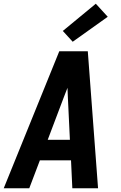

<svg xmlns="http://www.w3.org/2000/svg" viewBox="-29 -1010 649 1030"><path d="M-9 0 289 -735H442L497 0H359L352 -150H185L128 0ZM227 -260H346L335 -490Q335 -502 334 -514.5Q333 -527 333 -539Q328 -527 323.5 -514.5Q319 -502 314 -490ZM361 -786 308 -844 485 -990 549 -920Z"/></svg>

Font: Iosevka SS04 XBd Ex Obl
Style: Regular
Weight: 800
Width: 7
Italic angle: -9°
Monospace: yes
Designer: Belleve Invis
Foundry: Belleve Invis
Version: Version 19.0.0; ttfautohint (v1.8.4)